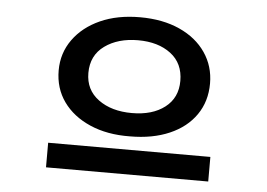

<svg xmlns="http://www.w3.org/2000/svg" viewBox="-42 -686 833 599"><g transform="rotate(5 375.0 -387.0)"><path d="M374 -260Q303 -259 249 -282.5Q195 -306 165 -348Q135 -390 135 -446Q135 -500 165.5 -542.5Q196 -585 249.5 -609Q303 -633 374 -633Q445 -633 498 -609Q551 -585 580 -542.5Q609 -500 609 -446Q609 -390 580 -348Q551 -306 498 -283Q445 -260 374 -260ZM374 -333Q438 -333 477 -363Q516 -393 516 -446Q516 -501 476.5 -531Q437 -561 374 -561Q311 -561 269.5 -531Q228 -501 228 -446Q228 -393 269 -363Q310 -333 374 -333ZM122 -218H630V-141H122Z"/></g></svg>

Font: Inconsolata ExtraExpanded SemiBold
Style: Regular
Weight: 600
Width: 8
Monospace: yes
Designer: Raph Levien, Cyreal, Brenton Simpson
Foundry: Raph Levien, Cyreal, Google
Version: Version 3.001; ttfautohint (v1.8.2.53-6de2)